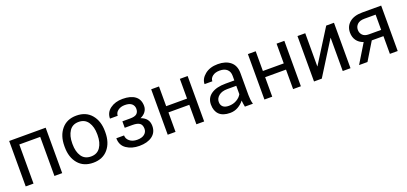

<svg xmlns="http://www.w3.org/2000/svg" viewBox="16 -1313 4448 2098"><g transform="rotate(-20 2239.5 -264.0)"><path d="M500.5 0H410.2V-454.6H167V0H76.2V-528.3H500.5Z M624 -269.5Q624 -389.2 686.5 -463.6Q749 -538.1 859.4 -538.1Q970.7 -538.1 1033.4 -463.6Q1096.2 -389.2 1096.2 -269.5V-257.8Q1096.2 -137.7 1033.7 -64Q971.2 9.8 860.4 9.8Q749 9.8 686.5 -64Q624 -137.7 624 -257.8ZM714.8 -257.8Q714.8 -171.4 751 -117.2Q787.1 -63 860.4 -63Q932.6 -63 969.2 -117.4Q1005.9 -171.9 1005.9 -257.8V-269.5Q1005.9 -354.5 969 -409.7Q932.1 -464.8 859.4 -464.8Q787.1 -464.8 751 -409.7Q714.8 -354.5 714.8 -269.5Z M1592.8 -384.3Q1592.8 -347.7 1571.5 -318.4Q1550.3 -289.1 1510.3 -271.5Q1556.2 -255.4 1579.3 -224.9Q1602.5 -194.3 1602.5 -148.4Q1602.5 -73.2 1546.9 -32Q1491.2 9.3 1396.5 9.3Q1309.1 9.3 1247.8 -32.2Q1186.5 -73.7 1186.5 -155.8H1276.4Q1276.4 -116.7 1309.6 -89.4Q1342.8 -62 1396.5 -62Q1452.1 -62 1481.9 -86.2Q1511.7 -110.4 1511.7 -148.4Q1511.7 -192.9 1485.8 -212.4Q1460 -231.9 1402.3 -231.9H1312V-307.1H1402.3Q1457 -307.1 1479.7 -326.7Q1502.4 -346.2 1502.4 -384.3Q1502.4 -419.4 1476.8 -442.4Q1451.2 -465.3 1396.5 -465.3Q1348.6 -465.3 1316.7 -441.2Q1284.7 -417 1284.7 -381.3H1194.8Q1194.8 -452.1 1252.4 -494.6Q1310.1 -537.1 1396.5 -537.1Q1490.7 -537.1 1541.7 -498.3Q1592.8 -459.5 1592.8 -384.3Z M2151.4 0H2061V-226.6H1818.4V0H1727.5V-528.3H1818.4V-298.8H2061V-528.3H2151.4Z M2625 0Q2620.1 -24.9 2617.7 -41Q2615.2 -57.1 2614.3 -74.7Q2585.9 -37.6 2543.9 -13.9Q2502 9.8 2451.7 9.8Q2368.2 9.8 2325.9 -31.5Q2283.7 -72.8 2283.7 -147.5Q2283.7 -224.6 2344.2 -266.6Q2404.8 -308.6 2512.2 -308.6H2614.3V-362.3Q2614.3 -410.6 2584.5 -437.7Q2554.7 -464.8 2499.5 -464.8Q2448.2 -464.8 2416.7 -440.7Q2385.3 -416.5 2385.3 -381.8H2294.9Q2294.9 -442.9 2353 -490.5Q2411.1 -538.1 2504.4 -538.1Q2595.7 -538.1 2650.1 -493.2Q2704.6 -448.2 2704.6 -361.3V-106.4Q2704.6 -78.1 2707.5 -52.2Q2710.4 -26.4 2718.3 0ZM2464.8 -67.9Q2515.6 -67.9 2555.9 -91.3Q2596.2 -114.7 2614.3 -148.9V-246.1H2509.3Q2446.3 -246.1 2410.2 -216.6Q2374 -187 2374 -145.5Q2374 -108.9 2396.7 -88.4Q2419.4 -67.9 2464.8 -67.9Z M3275.9 0H3185.5V-226.6H2942.9V0H2852.1V-528.3H2942.9V-298.8H3185.5V-528.3H3275.9Z M3762.7 -528.3H3853V0H3762.7V-386.2H3761.2L3519 0H3428.7V-528.3H3519V-142.6H3520.5Z M4401.9 -528.3V0H4311V-206.1H4175.3L4050.3 0H3952.6L4085.9 -219.2Q4034.2 -237.3 4007.3 -275.6Q3980.5 -314 3980.5 -367.2Q3980.5 -439.5 4033 -483.9Q4085.4 -528.3 4181.2 -528.3ZM4071.3 -366.2Q4071.3 -329.1 4095.5 -304Q4119.6 -278.8 4169.9 -278.8H4311V-456.1H4181.2Q4125.5 -456.1 4098.4 -429.9Q4071.3 -403.8 4071.3 -366.2Z"/></g></svg>

Font: Roboto Web
Style: Regular
Weight: 400
Designer: Google
Version: Version 1.200310; 2013